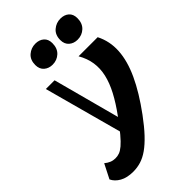

<svg xmlns="http://www.w3.org/2000/svg" viewBox="-362 -907 1219 1219"><g transform="rotate(-45 247.5 -297.5)"><path d="M76 210Q20.2 210 -15.8 189.6Q-51.8 169.3 -66.5 137.5L-17.5 41Q0 55.5 17.6 62.6Q35.2 69.8 55.5 69.8Q74.7 69.8 92 63.5Q109.2 57.3 131.1 38.9Q153 20.5 183 -15.2Q213 -51 256.7 -111Q304.7 -176.7 335.9 -235.9Q367 -295 379.3 -348.9Q391.5 -402.7 383.9 -453.5Q376.3 -504.2 347.5 -554H519Q556 -481.5 551 -397.5Q546 -313.5 501.1 -216.3Q456.2 -119 372 -4.5Q326.2 57.7 287.1 99.1Q248 140.5 213.1 165Q178.2 189.5 144.7 199.7Q111.2 210 76 210ZM208.5 16.2 53.7 -554H132L262.2 -67ZM193.7 -632.5Q159.8 -632.5 136.8 -652.5Q113.8 -672.5 113.8 -708.8Q113.8 -755 142.6 -780Q171.5 -805 210.2 -805Q244.7 -805 267 -785.7Q289.2 -766.5 289.2 -730.8Q289.2 -684.5 261.4 -658.5Q233.5 -632.5 193.7 -632.5ZM418.2 -632.5Q384.2 -632.5 361.2 -652.5Q338.2 -672.5 338.2 -708.8Q338.2 -755 367.5 -780Q396.7 -805 434.7 -805Q470 -805 491.9 -785.7Q513.7 -766.5 513.7 -730.8Q513.7 -684.5 485.9 -658.5Q458 -632.5 418.2 -632.5Z"/></g></svg>

Font: Savate ExtraLight
Style: Italic
Weight: 200
Italic angle: -11°
Designer: Max Esnée
Foundry: Plomb Type
Version: Version 2.000